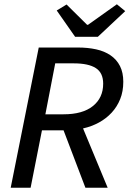

<svg xmlns="http://www.w3.org/2000/svg" viewBox="-20 -877 640 897"><path d="M30 0 161 -655H344Q390 -655 429 -646.5Q468 -638 496.5 -618.5Q525 -599 540.5 -568.5Q556 -538 556 -495Q556 -450 541.5 -414Q527 -378 501.5 -350.5Q476 -323 442 -304.5Q408 -286 368 -277L483 0H379L277 -268H176L123 0ZM192 -343H277Q366 -343 414 -381.5Q462 -420 462 -486Q462 -537 427.5 -559Q393 -581 325 -581H238ZM331 -705 245 -828 291 -856 387 -761H391L526 -857L565 -825L437 -705Z"/></svg>

Font: Source Code Pro Medium
Style: Italic
Weight: 500
Italic angle: -11°
Monospace: yes
Designer: Paul D. Hunt, Teo Tuominen
Foundry: Adobe Systems Incorporated
Version: Version 1.050;PS 1.000;hotconv 16.6.51;makeotf.lib2.5.65220